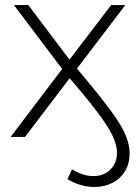

<svg xmlns="http://www.w3.org/2000/svg" viewBox="-20 -542 550 760"><path d="M22 0 226 -269 35 -522H92L255 -306L420 -522H476L79 0ZM354 198Q298 198 247 167L265 128Q284 140 305.5 147.5Q327 155 349 155Q391 155 417 129Q443 103 443 63Q443 30 423.5 -9Q404 -48 359.5 -106Q315 -164 240 -251L275 -282Q336 -210 378 -157Q420 -104 445.5 -65Q471 -26 482 5.5Q493 37 493 65Q493 106 475 135.5Q457 165 425.5 181.5Q394 198 354 198Z"/></svg>

Font: MOST Montserrat Light
Style: Regular
Weight: 300
Designer: Julieta Ulanovsky
Foundry: Julieta Ulanovsky
Version: Version 8.000;March 11, 2024;FontCreator 15.0.0.2926 64-bit